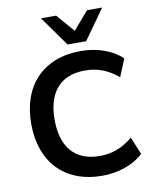

<svg xmlns="http://www.w3.org/2000/svg" viewBox="-99 -995 864 1078"><g transform="rotate(-10 333.0 -456.0)"><path d="M397.1 9.8C490.2 9.8 577.5 -21.6 631.4 -73.5L590.2 -173.5C531.4 -123.5 471.6 -102 401 -102C260.8 -102 186.3 -190.2 186.3 -346.1C186.3 -502 260.8 -589.2 401 -589.2C471.6 -589.2 531.4 -567.6 590.2 -517.6L631.4 -617.6C577.5 -670.6 490.2 -701 397.1 -701C181.4 -701 52.9 -562.7 52.9 -346.1C52.9 -128.4 181.4 9.8 397.1 9.8ZM331.4 -750H437.3L558.8 -920.6H472.5L384.3 -818.6L296.1 -920.6H209.8Z"/></g></svg>

Font: LL Pando Sans
Style: Bold
Weight: 700
Designer: Joshua Smith
Foundry: Joshua Smith
Version: Version 1.000;Glyphs 3.2.1 (3258)